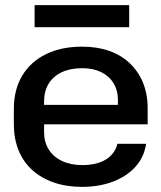

<svg xmlns="http://www.w3.org/2000/svg" viewBox="-20 -720 628 749"><path d="M300 9Q239 9 190 -8Q141 -25 106 -56.5Q71 -88 52.5 -133.5Q34 -179 34 -235V-295Q34 -370 66.5 -424.5Q99 -479 159 -508.5Q219 -538 300 -538Q359 -538 406 -521.5Q453 -505 486.5 -473Q520 -441 538 -397Q556 -353 556 -298V-235H134V-311H452L440 -294V-330Q440 -368 422.5 -396Q405 -424 374 -439Q343 -454 300 -454Q254 -454 220.5 -438Q187 -422 169.5 -393Q152 -364 152 -325V-204Q152 -166 170 -137Q188 -108 222 -92Q256 -76 301 -76Q357 -76 392.5 -97.5Q428 -119 438 -159H550Q542 -106 507.5 -68.5Q473 -31 419.5 -11Q366 9 300 9ZM115 -614V-700H484V-614Z"/></svg>

Font: Hubot Sans Medium
Style: Regular
Weight: 500
Designer: Deni Anggara
Foundry: GitHub, Inc., Subsidiary of Microsoft Corporation
Version: Version 2.000